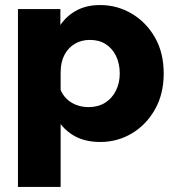

<svg xmlns="http://www.w3.org/2000/svg" viewBox="-20 -546 703 760"><path d="M220 194H51V-510H219V-349H184Q190 -399 214 -439Q238 -479 279 -502.5Q320 -526 376 -526Q444 -526 501.5 -492Q559 -458 593.5 -397.5Q628 -337 628 -255Q628 -174 593.5 -113Q559 -52 502 -18Q445 16 377 16Q312 16 267.5 -12Q223 -40 200 -87.5Q177 -135 177 -192L215 -208Q220 -182 236.5 -162.5Q253 -143 277.5 -132.5Q302 -122 330 -122Q368 -122 395.5 -139Q423 -156 438.5 -186.5Q454 -217 454 -255Q454 -294 439.5 -324Q425 -354 399 -371Q373 -388 336 -388Q302 -388 276 -372.5Q250 -357 235 -328.5Q220 -300 220 -259Z"/></svg>

Font: Wix Madefor Display ExtraBold
Style: Regular
Weight: 800
Designer: Dalton Maag Ltd
Foundry: Dalton Maag Ltd
Version: Version 3.100